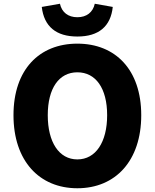

<svg xmlns="http://www.w3.org/2000/svg" viewBox="-20 -991 826 1025"><path d="M393 14C596 14 734 -132 734 -376C734 -619 596 -758 393 -758C190 -758 52 -620 52 -376C52 -132 190 14 393 14ZM393 -140C295 -140 235 -232 235 -376C235 -520 295 -605 393 -605C491 -605 552 -520 552 -376C552 -232 491 -140 393 -140ZM393 -796C507 -796 571 -850 582 -954L486 -971C476 -925 442 -899 393 -899C344 -899 310 -925 300 -971L203 -954C215 -850 279 -796 393 -796Z"/></svg>

Font: Noto Sans JP Black
Style: Regular
Weight: 900
Designer: Ryoko NISHIZUKA 西塚涼子 (kana, bopomofo & ideographs); Paul D. Hunt (Latin, Greek & Cyrillic); Sandoll Communications 산돌커뮤니
Foundry: Adobe
Version: Version 2.002;hotconv 1.0.116;makeotfexe 2.5.65601